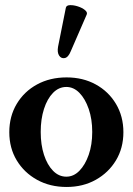

<svg xmlns="http://www.w3.org/2000/svg" viewBox="-20 -733 528 764"><path d="M245 11Q179 11 127.5 -17.5Q76 -46 46.5 -95Q17 -144 17 -207Q17 -270 46.5 -319.5Q76 -369 127.5 -397Q179 -425 245 -425Q310 -425 361 -397Q412 -369 441.5 -319.5Q471 -270 471 -207Q471 -144 441.5 -95Q412 -46 361 -17.5Q310 11 245 11ZM244 -30Q273 -30 296 -53.5Q319 -77 333 -117Q347 -157 347 -208Q347 -259 333 -299.5Q319 -340 296 -363.5Q273 -387 244 -387Q214 -387 191 -363.5Q168 -340 155 -299.5Q142 -259 142 -208Q142 -157 155 -117Q168 -77 191 -53.5Q214 -30 244 -30ZM262 -530Q252 -505 238 -502Q224 -499 215.5 -511.5Q207 -524 211 -547L242 -702Q244 -712 258.5 -712.5Q273 -713 290 -707.5Q307 -702 318 -693Q329 -684 325 -675Z"/></svg>

Font: Junicode SmExp
Style: Bold
Weight: 700
Width: 6
Designer: Peter S. Baker
Version: Version 2.205; ttfautohint (v1.8.4)